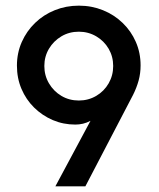

<svg xmlns="http://www.w3.org/2000/svg" viewBox="-20 -656 561 676"><path d="M175 0 298.6 -230.6Q285.4 -223.6 272.2 -220.5Q259 -217.4 245.1 -217.4Q202.8 -217.4 165.6 -233.3Q128.5 -249.3 100 -277.4Q71.5 -305.6 55.6 -343.1Q39.6 -380.6 39.6 -425Q39.6 -469.4 56.6 -508Q73.6 -546.5 103.5 -575.3Q133.3 -604.2 172.9 -620.1Q212.5 -636.1 257.6 -636.1Q302.8 -636.1 342.4 -620.1Q381.9 -604.2 411.8 -575.3Q441.7 -546.5 458.3 -508.3Q475 -470.1 475 -425.7Q475 -397.9 468.1 -372.6Q461.1 -347.2 448.6 -322.2L280.6 0ZM257.6 -302.1Q291 -302.1 318.8 -318.4Q346.5 -334.7 362.5 -362.5Q378.5 -390.3 378.5 -423.6Q378.5 -456.9 362.5 -484.4Q346.5 -511.8 318.8 -528.1Q291 -544.4 257.6 -544.4Q223.6 -544.4 196.2 -528.1Q168.8 -511.8 152.4 -484.4Q136.1 -456.9 136.1 -423.6Q136.1 -390.3 152.4 -362.5Q168.8 -334.7 196.2 -318.4Q223.6 -302.1 257.6 -302.1Z"/></svg>

Font: Afacad Flux Medium
Style: Regular
Weight: 500
Designer: Kristian Moeller
Foundry: Dicotype
Version: Version 1.100